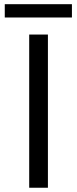

<svg xmlns="http://www.w3.org/2000/svg" viewBox="-20 -882 362 902"><path d="M117.2 0V-719.7H205.1V0ZM2.4 -799.8V-862.3H317.9V-799.8Z"/></svg>

Font: Reddit Sans
Style: Regular
Weight: 400
Designer: Stephen Hutchings
Foundry: Reddit
Version: Version 1.014